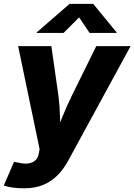

<svg xmlns="http://www.w3.org/2000/svg" viewBox="-41 -786 709 1013"><path d="M-21 192.9 33.2 67.9 59.6 72.8Q87.9 79.6 110.4 75.9Q132.8 72.3 146.7 58.8Q160.6 45.4 163.6 23.9L168 1L54.7 -542.5H230L267.6 -278.8Q274.4 -224.6 275.4 -170.2Q276.4 -115.7 279.3 -54.2H243.2Q266.1 -115.7 288.6 -170.7Q311 -225.6 336.9 -278.8L466.8 -542.5H647.9L320.3 59.1Q296.4 103.5 264.2 137Q231.9 170.4 188.2 189Q144.5 207.5 85 207.5Q54.7 207.5 26.4 203.6Q-2 199.7 -21 192.9ZM294.4 -612.3H152.3L152.8 -615.2L326.2 -765.6H450.7L574.2 -615.2L573.7 -612.3H431.6L376.5 -694.3Z"/></svg>

Font: Inter 16pt ExtraBold
Style: Italic
Weight: 800
Italic angle: -9.3988°
Version: Version 4.001;git-66647c0bb